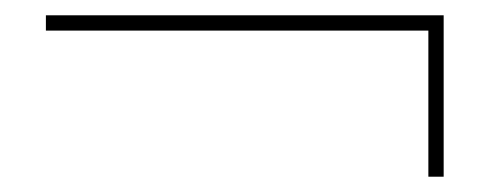

<svg xmlns="http://www.w3.org/2000/svg" viewBox="-20 -420 659 251"><path d="M560 -189V-400H40V-380H540V-189Z"/></svg>

Font: Perun Thin
Style: Regular
Weight: 100
Foundry: Copyright (c) Stefan Peev, Context Ltd, 2016
Version: Version 1.089